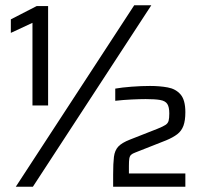

<svg xmlns="http://www.w3.org/2000/svg" viewBox="-20 -708 765 728"><path d="M103.1 -308V-621.4L21.1 -583.3V-634.6L119.3 -685.1H162.4V-308ZM39.9 0 488.9 -688H553.7L104.7 0ZM409 0V-46.3Q409 -88.8 412 -113.2Q415 -137.5 428.4 -152.1Q441.9 -166.7 472.8 -178.7L577.5 -219.9Q598.3 -228.3 607.4 -234.3Q616.6 -240.2 619.3 -250Q621.9 -259.9 621.9 -277.7Q621.9 -302.4 614.3 -313.9Q606.7 -325.5 587.2 -328.9Q567.7 -332.3 532.2 -332.3Q511.9 -332.3 479.5 -330.8Q447 -329.3 417 -325.8V-372Q442 -376.5 479.1 -379.3Q516.1 -382.1 548.7 -382.1Q585.7 -382.1 616 -376.5Q646.3 -371 664.6 -349.9Q682.8 -328.8 682.8 -282.7Q682.8 -251.1 675.6 -231.3Q668.3 -211.5 652.3 -199.2Q636.2 -186.8 609.8 -175.8L492.9 -129.7Q482.1 -125.8 476.9 -120.9Q471.8 -116 470.3 -106.8Q468.8 -97.6 468.8 -79.4V-50.3H682.8V0Z"/></svg>

Font: Saira Thin
Style: Regular
Weight: 100
Designer: Hector Gatti with collaboration of the Omnibus-Type team
Foundry: Omnibus-Type
Version: Version 1.101